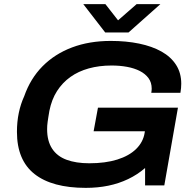

<svg xmlns="http://www.w3.org/2000/svg" viewBox="-20 -897 944 929"><path d="M395 12Q232 12 147 -55Q62 -122 62 -259Q62 -308 71 -351Q80 -394 97 -431Q127 -517 186 -576.5Q245 -636 328.5 -667.5Q412 -699 516 -699Q591 -699 653.5 -686Q716 -673 761.5 -647.5Q807 -622 832 -583Q857 -544 857 -492Q857 -482 856 -471Q855 -460 853 -448H712Q713 -454 713.5 -459Q714 -464 714 -468Q714 -498 698.5 -519Q683 -540 656.5 -553.5Q630 -567 595 -573.5Q560 -580 520 -580Q460 -580 409.5 -566Q359 -552 320.5 -524.5Q282 -497 256 -456.5Q230 -416 219 -361Q216 -344 214 -331Q212 -318 210.5 -307.5Q209 -297 208.5 -288.5Q208 -280 208 -272Q208 -215 232 -178Q256 -141 302 -124Q348 -107 412 -107Q490 -107 547.5 -125Q605 -143 639 -176.5Q673 -210 680 -255L681 -262H433L454 -376H841L775 0H682V-84Q645 -52 600 -30.5Q555 -9 504 1.5Q453 12 395 12ZM756 -877 602 -740H489L383 -877H490L576 -767H515L641 -877Z"/></svg>

Font: Archivo SemiExpanded SemiBold
Style: Italic
Weight: 600
Width: 6
Italic angle: -10°
Designer: Hector Gatti
Foundry: Omnibus-Type
Version: Version 2.001